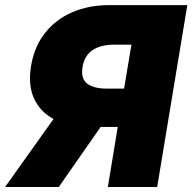

<svg xmlns="http://www.w3.org/2000/svg" viewBox="-53 -748 769 768"><path d="M378.4 0 418 -240.2H349.6L182.1 0H-32.7L161.1 -272Q107.4 -300.8 83 -354.5Q58.6 -408.2 71.3 -484.4Q84 -561.5 127 -616Q169.9 -670.4 235.8 -699Q301.8 -727.5 382.8 -727.5H696.3L575.7 0ZM443.4 -393.6 472.7 -569.3H403.3Q351.1 -569.3 318.1 -548.1Q285.2 -526.9 277.3 -480.5Q269.5 -433.6 295.7 -413.6Q321.8 -393.6 374 -393.6Z"/></svg>

Font: Inter Black
Style: Italic
Weight: 900
Italic angle: -9.39999°
Designer: Rasmus Andersson
Foundry: rsms
Version: Version 4.000;git-a52131595